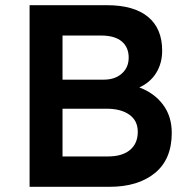

<svg xmlns="http://www.w3.org/2000/svg" viewBox="-20 -720 728 740"><path d="M94 0V-700H392Q496 -700 550.5 -655Q605 -610 605 -525Q605 -476 582 -439Q559 -402 517 -383Q574 -362 608 -317Q642 -272 642 -208Q642 -106 577 -53Q512 0 402 0ZM221 -413H380Q423 -413 449.5 -436.5Q476 -460 476 -498Q476 -538 449 -560.5Q422 -583 370 -583H221ZM221 -117H396Q451 -117 481 -142Q511 -167 511 -212Q511 -255 478.5 -278Q446 -301 391 -301H221Z"/></svg>

Font: Lexend Deca Medium
Style: Regular
Weight: 500
Designer: Bonnie Shaver-Troup, Thomas Jockin
Foundry: Lexend
Version: Version 1.008; ttfautohint (v1.8.4.7-5d5b)